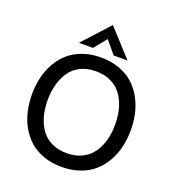

<svg xmlns="http://www.w3.org/2000/svg" viewBox="-160 -1036 1066 1171"><g transform="rotate(20 372.5 -451.0)"><path d="M213.9 -737.8 371.1 -910.6 529.3 -737.8H439L371.1 -819.3L304.7 -737.8ZM489.5 -9Q436 9.8 372.1 9.8Q308.1 9.8 255.1 -9Q202.1 -27.8 164.8 -60.5Q127.4 -93.3 101.8 -138.2Q76.2 -183.1 64 -235.4Q51.8 -287.6 51.8 -345.2Q51.8 -402.8 64 -454.8Q76.2 -506.8 101.8 -552Q127.4 -597.2 164.8 -629.9Q202.1 -662.6 255.1 -681.4Q308.1 -700.2 372.1 -700.2Q436 -700.2 489.5 -681.4Q543 -662.6 580.1 -629.9Q617.2 -597.2 643.1 -552Q668.9 -506.8 681.2 -454.8Q693.4 -402.8 693.4 -345.2Q693.4 -287.6 681.2 -235.4Q668.9 -183.1 643.1 -138.2Q617.2 -93.3 580.1 -60.5Q543 -27.8 489.5 -9ZM372.1 -79.6Q418.5 -79.6 455.8 -94Q493.2 -108.4 518.1 -132.8Q543 -157.2 559.8 -191.4Q576.7 -225.6 584.2 -263.9Q591.8 -302.2 591.8 -345.2Q591.8 -388.2 584.2 -426.3Q576.7 -464.4 559.8 -498.5Q543 -532.7 518.1 -557.1Q493.2 -581.5 455.8 -595.9Q418.5 -610.4 372.1 -610.4Q314.9 -610.4 272 -588.9Q229 -567.4 203.9 -529.8Q178.7 -492.2 166.3 -445.8Q153.8 -399.4 153.8 -345.2Q153.8 -302.2 161.4 -263.9Q168.9 -225.6 185.5 -191.4Q202.1 -157.2 227.1 -132.8Q252 -108.4 289.1 -94Q326.2 -79.6 372.1 -79.6Z"/></g></svg>

Font: HK Grotesk Medium
Style: Regular
Weight: 500
Designer: Alfredo Marco Pradil and Stefan Peev
Foundry: Hanken Design Co.
Version: Version 1.045;PS 001.045;hotconv 1.0.88;makeotf.lib2.5.64775